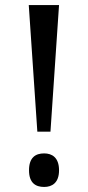

<svg xmlns="http://www.w3.org/2000/svg" viewBox="-20 -734 348 761"><path d="M128 -212H180L214 -714H94ZM155 7C186 7 214 -9 214 -59C214 -110 186 -126 155 -126C121 -126 95 -110 95 -59C95 -9 121 7 155 7Z"/></svg>

Font: Noto Serif Condensed Medium
Style: Regular
Weight: 500
Width: 3
Designer: Monotype Design Team
Foundry: Monotype Imaging Inc.
Version: Version 2.015